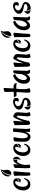

<svg xmlns="http://www.w3.org/2000/svg" viewBox="1794 -2492 714 4342"><g transform="rotate(-90 2151.0 -321.0)"><path d="M15.6 -154.3Q15.6 -214.8 40 -266.1Q64.5 -317.4 106.9 -347.7Q149.4 -377.9 202.1 -377.9Q239.3 -377.9 263.7 -357.4Q288.1 -336.9 292 -305.7Q261.7 -269.5 202.1 -244.1Q222.7 -275.4 222.7 -305.7Q222.7 -311.5 220.7 -321.3Q219.7 -328.1 216.8 -333Q210.9 -336.9 202.1 -336.9Q179.7 -336.9 155.3 -314.9Q130.9 -293 114.3 -252Q97.7 -210.9 97.7 -155.3Q97.7 -111.3 117.2 -79.1Q136.7 -46.9 171.9 -46.9Q212.9 -46.9 238.3 -74.7Q263.7 -102.5 274.4 -128.9Q277.3 -134.8 285.2 -134.8Q292 -134.8 292 -123Q292 -104.5 276.9 -72.8Q261.7 -41 231 -16.1Q200.2 8.8 155.3 8.8Q85 8.8 50.3 -38.6Q15.6 -85.9 15.6 -154.3ZM243.2 -208Q220.7 -208 187.5 -225.6Q221.7 -238.3 246.1 -252.9Q270.5 -267.6 289.1 -290Q290 -291 291.5 -290.5Q293 -290 293 -289.1Q292 -260.7 281.7 -237.8Q271.5 -214.8 255.9 -210Q248 -208 243.2 -208Z M346.7 -106.4Q346.7 -136.7 347.7 -153.3Q349.6 -182.6 349.6 -231.4Q349.6 -265.6 348.6 -279.3L344.7 -345.7Q344.7 -355.5 374.5 -364.7Q404.3 -374 427.7 -374Q446.3 -374 446.3 -367.2Q446.3 -349.6 443.4 -316.4Q440.4 -283.2 437.5 -250Q435.5 -225.6 433.1 -202.1Q430.7 -178.7 429.7 -159.2L425.8 -112.3Q420.9 -68.4 422.9 -10.7Q422.9 -2.9 405.3 2.9Q387.7 8.8 371.1 8.8Q358.4 8.8 357.4 4.9Q352.5 -3.9 349.6 -34.2Q346.7 -64.5 346.7 -106.4ZM396.5 -541Q411.1 -572.3 426.8 -593.8Q442.4 -615.2 456.1 -630.4Q469.7 -645.5 466.8 -645.5Q456.1 -645.5 432.1 -620.6Q408.2 -595.7 381.8 -543.9Q357.4 -495.1 350.6 -436.5Q335.9 -455.1 332 -490.2Q329.1 -520.5 342.8 -553.7Q356.4 -586.9 387.7 -615.2Q404.3 -629.9 435.1 -644.5Q465.8 -659.2 484.4 -658.2Q487.3 -658.2 488.8 -656.2Q490.2 -654.3 488.3 -651.4L477.5 -624Q471.7 -608.4 473.6 -587.9L475.6 -567.4Q486.3 -512.7 479.5 -488.3Q468.8 -454.1 437.5 -434.6Q421.9 -424.8 401.9 -422.4Q381.8 -419.9 370.1 -422.9Q370.1 -483.4 396.5 -541Z M550.8 7.8Q521.5 7.8 520.5 -26.4Q517.6 -60.5 517.6 -108.4Q517.6 -179.7 522.5 -230.5L524.4 -296.9L523.4 -341.8Q523.4 -348.6 552.7 -360.8Q582 -373 598.6 -373Q609.4 -373 609.4 -367.2Q609.4 -341.8 600.6 -258.8Q616.2 -300.8 641.1 -335.4Q666 -370.1 698.2 -378.9Q712.9 -346.7 712.9 -310.5Q712.9 -283.2 708 -263.7Q705.1 -277.3 697.3 -285.2Q689.5 -293 679.7 -293Q657.2 -293 637.2 -260.7Q617.2 -228.5 605 -183.1Q592.8 -137.7 592.8 -103.5V-92.8Q592.8 -75.2 593.8 -67.4Q595.7 -27.3 604.5 -12.7Q595.7 -5.9 580.1 1Q564.5 7.8 550.8 7.8ZM727.5 -305.7Q727.5 -338.9 709 -376Q707 -379.9 710 -380.9Q712.9 -381.8 718.8 -381.8Q744.1 -381.8 761.2 -356.9Q778.3 -332 778.3 -301.8Q778.3 -282.2 766.1 -262.2Q753.9 -242.2 736.3 -228.5Q718.8 -214.8 704.1 -211.9Q716.8 -241.2 722.2 -262.2Q727.5 -283.2 727.5 -305.7Z M793.9 -154.3Q793.9 -214.8 818.4 -266.1Q842.8 -317.4 885.3 -347.7Q927.7 -377.9 980.5 -377.9Q1017.6 -377.9 1042 -357.4Q1066.4 -336.9 1070.3 -305.7Q1040 -269.5 980.5 -244.1Q1001 -275.4 1001 -305.7Q1001 -311.5 999 -321.3Q998 -328.1 995.1 -333Q989.3 -336.9 980.5 -336.9Q958 -336.9 933.6 -314.9Q909.2 -293 892.6 -252Q876 -210.9 876 -155.3Q876 -111.3 895.5 -79.1Q915 -46.9 950.2 -46.9Q991.2 -46.9 1016.6 -74.7Q1042 -102.5 1052.7 -128.9Q1055.7 -134.8 1063.5 -134.8Q1070.3 -134.8 1070.3 -123Q1070.3 -104.5 1055.2 -72.8Q1040 -41 1009.3 -16.1Q978.5 8.8 933.6 8.8Q863.3 8.8 828.6 -38.6Q793.9 -85.9 793.9 -154.3ZM1021.5 -208Q999 -208 965.8 -225.6Q1000 -238.3 1024.4 -252.9Q1048.8 -267.6 1067.4 -290Q1068.4 -291 1069.8 -290.5Q1071.3 -290 1071.3 -289.1Q1070.3 -260.7 1060.1 -237.8Q1049.8 -214.8 1034.2 -210Q1026.4 -208 1021.5 -208Z M1116.2 -146.5 1117.2 -209Q1119.1 -291 1127 -351.6Q1128.9 -358.4 1149.9 -366.2Q1170.9 -374 1190.4 -374Q1213.9 -374 1220.7 -362.3Q1210 -322.3 1202.1 -269.5Q1194.3 -216.8 1194.3 -176.8Q1194.3 -127 1205.6 -88.9Q1216.8 -50.8 1246.1 -50.8Q1271.5 -50.8 1290 -82.5Q1308.6 -114.3 1319.3 -167Q1329.1 -214.8 1332 -247.1Q1335 -279.3 1338.9 -343.8V-363.3Q1338.9 -374 1350.6 -379.4Q1362.3 -384.8 1378.9 -384.8Q1396.5 -384.8 1408.7 -379.4Q1420.9 -374 1419.9 -365.2L1415 -293.9L1412.1 -232.4Q1406.2 -135.7 1406.2 -77.1Q1406.2 -64.5 1408.2 -44.9Q1410.2 -32.2 1413.6 -20Q1417 -7.8 1421.9 -2.9Q1418 -1 1406.2 1L1390.6 2.9Q1385.7 3.9 1375 3.9Q1356.4 3.9 1346.2 -3.9Q1335.9 -11.7 1335.9 -31.2Q1335.9 -54.7 1340.8 -106.4Q1324.2 -56.6 1296.9 -22.5Q1269.5 11.7 1228.5 11.7Q1176.8 11.7 1144.5 -30.8Q1112.3 -73.2 1116.2 -146.5Z M1703.1 -1Q1696.3 -12.7 1691.4 -38.1Q1690.4 -42 1690.4 -54.7Q1690.4 -67.4 1696.3 -133.8L1698.2 -156.2L1700.2 -179.7Q1706.1 -253.9 1706.1 -264.6Q1706.1 -289.1 1693.4 -298.8Q1685.5 -305.7 1680.7 -298.8Q1655.3 -268.6 1625 -175.8Q1594.7 -83 1589.8 -26.4Q1588.9 -17.6 1567.4 -6.8Q1545.9 3.9 1530.3 3.9Q1523.4 3.9 1520.5 1L1507.8 -13.7Q1498 -24.4 1497.1 -48.8Q1495.1 -82 1495.1 -113.3L1493.2 -215.8V-254.9L1491.2 -344.7Q1506.8 -353.5 1527.3 -361.3Q1536.1 -365.2 1543.9 -367.2Q1561.5 -372.1 1576.2 -374H1579.1Q1587.9 -374 1588.9 -367.2V-362.3L1587.9 -338.9L1583 -280.3L1572.3 -152.3L1593.8 -207Q1599.6 -224.6 1607.4 -242.2L1618.2 -268.6Q1627.9 -293.9 1648.9 -333Q1669.9 -372.1 1678.7 -376Q1685.5 -379.9 1708 -373Q1730.5 -366.2 1752 -350.6Q1773.4 -335 1778.3 -314.5Q1783.2 -294.9 1783.2 -270.5Q1783.2 -251 1776.4 -175.8Q1769.5 -121.1 1769.5 -88.9Q1769.5 -64.5 1773.4 -51.8Q1775.4 -42 1779.3 -34.2Q1784.2 -17.6 1792 -10.7Q1761.7 2.9 1753.9 4.9L1731.4 11.7L1720.7 13.7Q1710.9 13.7 1703.1 -1Z M1947.3 14.6Q1928.7 -10.7 1920.9 -39.1Q1915 -60.5 1913.1 -88.9Q1922.9 -71.3 1943.4 -63.5Q1963.9 -55.7 1987.3 -55.7Q2015.6 -55.7 2041.5 -70.3Q2067.4 -85 2067.4 -102.5Q2067.4 -116.2 2054.2 -123.5Q2041 -130.9 2020 -135.3Q1999 -139.6 1979.5 -143.6Q1938.5 -152.3 1915 -159.7Q1891.6 -167 1867.7 -188Q1843.8 -209 1843.8 -245.1Q1843.8 -287.1 1873.5 -318.4Q1903.3 -349.6 1946.3 -366.2Q1989.3 -382.8 2024.4 -382.8Q2056.6 -382.8 2082.5 -366.7Q2108.4 -350.6 2108.4 -315.4Q2108.4 -278.3 2096.7 -266.1Q2085 -253.9 2059.6 -253.9Q2054.7 -253.9 2044.9 -255.9L2032.2 -259.8Q2027.3 -260.7 2019.5 -266.6Q2030.3 -278.3 2035.2 -288.1Q2040 -297.9 2040 -310.5Q2040 -323.2 2032.2 -332Q2024.4 -340.8 2008.8 -340.8Q1973.6 -340.8 1946.8 -318.4Q1919.9 -295.9 1919.9 -265.6Q1919.9 -216.8 2002.9 -185.5Q2046.9 -169.9 2064.5 -162.1Q2082 -154.3 2096.2 -139.2Q2110.4 -124 2110.4 -98.6Q2110.4 -67.4 2091.8 -41Q2073.2 -14.6 2039.1 0.5Q2004.9 15.6 1960.9 15.6ZM1842.8 -43.9Q1842.8 -72.3 1866.2 -100.6Q1872.1 -107.4 1878.9 -113.3Q1891.6 -125 1906.2 -127.9Q1901.4 -95.7 1901.4 -79.1Q1901.4 -61.5 1906.2 -39.1Q1912.1 -15.6 1932.6 9.8Q1935.5 13.7 1929.7 13.7Q1884.8 8.8 1863.8 -8.3Q1842.8 -25.4 1842.8 -43.9Z M2227.5 -26.4Q2226.6 -37.1 2226.6 -60.5Q2226.6 -107.4 2236.3 -244.1L2240.2 -305.7L2182.6 -304.7Q2156.2 -304.7 2154.3 -305.7Q2152.3 -306.6 2147.5 -314.5Q2144.5 -318.4 2137.7 -332Q2133.8 -338.9 2121.1 -365.2H2162.1L2202.1 -366.2L2244.1 -368.2L2245.1 -434.6L2244.1 -476.6L2243.2 -517.6Q2243.2 -545.9 2242.2 -558.6Q2242.2 -576.2 2266.1 -585.4Q2290 -594.7 2314.5 -594.7Q2332 -594.7 2332 -589.8L2331.1 -547.9L2328.1 -486.3L2326.2 -456.1L2322.3 -389.6L2320.3 -371.1L2343.8 -372.1Q2373 -374 2393.6 -367.2Q2414.1 -360.4 2429.7 -344.7Q2447.3 -327.1 2447.3 -300.8Q2428.7 -304.7 2391.6 -308.6Q2370.1 -310.5 2353.5 -310.5Q2337.9 -310.5 2314.5 -308.6Q2305.7 -216.8 2305.7 -154.3Q2305.7 -50.8 2331.1 -13.7Q2313.5 -1 2281.2 5.9Q2268.6 8.8 2255.9 8.8Q2228.5 8.8 2227.5 -26.4Z M2428.7 -135.7Q2428.7 -197.3 2453.1 -245.6Q2477.5 -293.9 2512.7 -325.2Q2537.1 -346.7 2561.5 -359.9Q2585.9 -373 2598.6 -376Q2604.5 -377.9 2613.3 -377.9Q2625 -377.9 2630.9 -369.1L2635.7 -362.3Q2641.6 -352.5 2645.5 -337.9Q2591.8 -313.5 2559.1 -276.9Q2526.4 -240.2 2514.6 -172.9Q2511.7 -155.3 2511.7 -139.6Q2511.7 -109.4 2523.4 -89.8Q2535.2 -70.3 2554.7 -70.3Q2570.3 -70.3 2591.8 -89.8Q2625 -121.1 2645.5 -189.5Q2650.4 -249 2654.3 -282.2L2660.2 -333Q2661.1 -342.8 2663.1 -349.1Q2665 -355.5 2666 -360.4Q2670.9 -368.2 2684.1 -373Q2697.3 -377.9 2710.9 -379.4Q2724.6 -380.9 2728.5 -379.9Q2730.5 -377.9 2730.5 -357.4Q2730.5 -331.1 2725.6 -223.6L2723.6 -188.5Q2719.7 -92.8 2719.7 -75.2Q2719.7 -57.6 2721.7 -49.8Q2722.7 -43 2727.5 -37.1Q2735.4 -23.4 2749 -22.5Q2740.2 -6.8 2735.4 -3.9L2728.5 0Q2719.7 2.9 2702.1 2.9Q2684.6 2.9 2668 -7.8Q2661.1 -12.7 2657.2 -22.5Q2647.5 -37.1 2643.6 -81.1Q2619.1 -28.3 2579.1 -9.8Q2555.7 2.9 2534.2 2.9Q2489.3 2.9 2459 -35.2Q2428.7 -73.2 2428.7 -135.7Z M3020.5 -1Q3013.7 -12.7 3008.8 -38.1Q3007.8 -42 3007.8 -54.7Q3007.8 -67.4 3013.7 -133.8L3015.6 -156.2L3017.6 -179.7Q3023.4 -253.9 3023.4 -264.6Q3023.4 -289.1 3010.7 -298.8Q3002.9 -305.7 2998 -298.8Q2972.7 -268.6 2942.4 -175.8Q2912.1 -83 2907.2 -26.4Q2906.2 -17.6 2884.8 -6.8Q2863.3 3.9 2847.7 3.9Q2840.8 3.9 2837.9 1L2825.2 -13.7Q2815.4 -24.4 2814.5 -48.8Q2812.5 -82 2812.5 -113.3L2810.5 -215.8V-254.9L2808.6 -344.7Q2824.2 -353.5 2844.7 -361.3Q2853.5 -365.2 2861.3 -367.2Q2878.9 -372.1 2893.6 -374H2896.5Q2905.3 -374 2906.2 -367.2V-362.3L2905.3 -338.9L2900.4 -280.3L2889.6 -152.3L2911.1 -207Q2917 -224.6 2924.8 -242.2L2935.5 -268.6Q2945.3 -293.9 2966.3 -333Q2987.3 -372.1 2996.1 -376Q3002.9 -379.9 3025.4 -373Q3047.9 -366.2 3069.3 -350.6Q3090.8 -335 3095.7 -314.5Q3100.6 -294.9 3100.6 -270.5Q3100.6 -251 3093.8 -175.8Q3086.9 -121.1 3086.9 -88.9Q3086.9 -64.5 3090.8 -51.8Q3092.8 -42 3096.7 -34.2Q3101.6 -17.6 3109.4 -10.7Q3079.1 2.9 3071.3 4.9L3048.8 11.7L3038.1 13.7Q3028.3 13.7 3020.5 -1Z M3150.4 -154.3Q3150.4 -214.8 3174.8 -266.1Q3199.2 -317.4 3241.7 -347.7Q3284.2 -377.9 3336.9 -377.9Q3374 -377.9 3398.4 -357.4Q3422.9 -336.9 3426.8 -305.7Q3396.5 -269.5 3336.9 -244.1Q3357.4 -275.4 3357.4 -305.7Q3357.4 -311.5 3355.5 -321.3Q3354.5 -328.1 3351.6 -333Q3345.7 -336.9 3336.9 -336.9Q3314.5 -336.9 3290 -314.9Q3265.6 -293 3249 -252Q3232.4 -210.9 3232.4 -155.3Q3232.4 -111.3 3252 -79.1Q3271.5 -46.9 3306.6 -46.9Q3347.7 -46.9 3373 -74.7Q3398.4 -102.5 3409.2 -128.9Q3412.1 -134.8 3419.9 -134.8Q3426.8 -134.8 3426.8 -123Q3426.8 -104.5 3411.6 -72.8Q3396.5 -41 3365.7 -16.1Q3335 8.8 3290 8.8Q3219.7 8.8 3185.1 -38.6Q3150.4 -85.9 3150.4 -154.3ZM3377.9 -208Q3355.5 -208 3322.3 -225.6Q3356.4 -238.3 3380.9 -252.9Q3405.3 -267.6 3423.8 -290Q3424.8 -291 3426.3 -290.5Q3427.7 -290 3427.7 -289.1Q3426.8 -260.7 3416.5 -237.8Q3406.2 -214.8 3390.6 -210Q3382.8 -208 3377.9 -208Z M3481.4 -106.4Q3481.4 -136.7 3482.4 -153.3Q3484.4 -182.6 3484.4 -231.4Q3484.4 -265.6 3483.4 -279.3L3479.5 -345.7Q3479.5 -355.5 3509.3 -364.7Q3539.1 -374 3562.5 -374Q3581.1 -374 3581.1 -367.2Q3581.1 -349.6 3578.1 -316.4Q3575.2 -283.2 3572.3 -250Q3570.3 -225.6 3567.9 -202.1Q3565.4 -178.7 3564.5 -159.2L3560.5 -112.3Q3555.7 -68.4 3557.6 -10.7Q3557.6 -2.9 3540 2.9Q3522.5 8.8 3505.9 8.8Q3493.2 8.8 3492.2 4.9Q3487.3 -3.9 3484.4 -34.2Q3481.4 -64.5 3481.4 -106.4ZM3531.2 -541Q3545.9 -572.3 3561.5 -593.8Q3577.1 -615.2 3590.8 -630.4Q3604.5 -645.5 3601.6 -645.5Q3590.8 -645.5 3566.9 -620.6Q3543 -595.7 3516.6 -543.9Q3492.2 -495.1 3485.4 -436.5Q3470.7 -455.1 3466.8 -490.2Q3463.9 -520.5 3477.5 -553.7Q3491.2 -586.9 3522.5 -615.2Q3539.1 -629.9 3569.8 -644.5Q3600.6 -659.2 3619.1 -658.2Q3622.1 -658.2 3623.5 -656.2Q3625 -654.3 3623 -651.4L3612.3 -624Q3606.4 -608.4 3608.4 -587.9L3610.4 -567.4Q3621.1 -512.7 3614.3 -488.3Q3603.5 -454.1 3572.3 -434.6Q3556.6 -424.8 3536.6 -422.4Q3516.6 -419.9 3504.9 -422.9Q3504.9 -483.4 3531.2 -541Z M3637.7 -135.7Q3637.7 -197.3 3662.1 -245.6Q3686.5 -293.9 3721.7 -325.2Q3746.1 -346.7 3770.5 -359.9Q3794.9 -373 3807.6 -376Q3813.5 -377.9 3822.3 -377.9Q3834 -377.9 3839.8 -369.1L3844.7 -362.3Q3850.6 -352.5 3854.5 -337.9Q3800.8 -313.5 3768.1 -276.9Q3735.4 -240.2 3723.6 -172.9Q3720.7 -155.3 3720.7 -139.6Q3720.7 -109.4 3732.4 -89.8Q3744.1 -70.3 3763.7 -70.3Q3779.3 -70.3 3800.8 -89.8Q3834 -121.1 3854.5 -189.5Q3859.4 -249 3863.3 -282.2L3869.1 -333Q3870.1 -342.8 3872.1 -349.1Q3874 -355.5 3875 -360.4Q3879.9 -368.2 3893.1 -373Q3906.2 -377.9 3919.9 -379.4Q3933.6 -380.9 3937.5 -379.9Q3939.5 -377.9 3939.5 -357.4Q3939.5 -331.1 3934.6 -223.6L3932.6 -188.5Q3928.7 -92.8 3928.7 -75.2Q3928.7 -57.6 3930.7 -49.8Q3931.6 -43 3936.5 -37.1Q3944.3 -23.4 3958 -22.5Q3949.2 -6.8 3944.3 -3.9L3937.5 0Q3928.7 2.9 3911.1 2.9Q3893.6 2.9 3877 -7.8Q3870.1 -12.7 3866.2 -22.5Q3856.4 -37.1 3852.5 -81.1Q3828.1 -28.3 3788.1 -9.8Q3764.6 2.9 3743.2 2.9Q3698.2 2.9 3668 -35.2Q3637.7 -73.2 3637.7 -135.7Z M4113.3 14.6Q4094.7 -10.7 4086.9 -39.1Q4081.1 -60.5 4079.1 -88.9Q4088.9 -71.3 4109.4 -63.5Q4129.9 -55.7 4153.3 -55.7Q4181.6 -55.7 4207.5 -70.3Q4233.4 -85 4233.4 -102.5Q4233.4 -116.2 4220.2 -123.5Q4207 -130.9 4186 -135.3Q4165 -139.6 4145.5 -143.6Q4104.5 -152.3 4081.1 -159.7Q4057.6 -167 4033.7 -188Q4009.8 -209 4009.8 -245.1Q4009.8 -287.1 4039.6 -318.4Q4069.3 -349.6 4112.3 -366.2Q4155.3 -382.8 4190.4 -382.8Q4222.7 -382.8 4248.5 -366.7Q4274.4 -350.6 4274.4 -315.4Q4274.4 -278.3 4262.7 -266.1Q4251 -253.9 4225.6 -253.9Q4220.7 -253.9 4210.9 -255.9L4198.2 -259.8Q4193.4 -260.7 4185.5 -266.6Q4196.3 -278.3 4201.2 -288.1Q4206.1 -297.9 4206.1 -310.5Q4206.1 -323.2 4198.2 -332Q4190.4 -340.8 4174.8 -340.8Q4139.6 -340.8 4112.8 -318.4Q4085.9 -295.9 4085.9 -265.6Q4085.9 -216.8 4168.9 -185.5Q4212.9 -169.9 4230.5 -162.1Q4248 -154.3 4262.2 -139.2Q4276.4 -124 4276.4 -98.6Q4276.4 -67.4 4257.8 -41Q4239.3 -14.6 4205.1 0.5Q4170.9 15.6 4127 15.6ZM4008.8 -43.9Q4008.8 -72.3 4032.2 -100.6Q4038.1 -107.4 4044.9 -113.3Q4057.6 -125 4072.3 -127.9Q4067.4 -95.7 4067.4 -79.1Q4067.4 -61.5 4072.3 -39.1Q4078.1 -15.6 4098.6 9.8Q4101.6 13.7 4095.7 13.7Q4050.8 8.8 4029.8 -8.3Q4008.8 -25.4 4008.8 -43.9Z"/></g></svg>

Font: BKP Parklife Display
Style: Regular
Weight: 400
Designer: Font Diner, Inc.; LA MECHKY PLUS GmbH
Foundry: Font Diner, Inc.; LA MECHKY PLUS GmbH
Version: Version 1.007